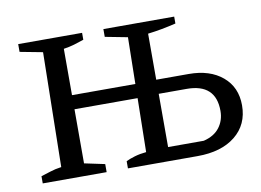

<svg xmlns="http://www.w3.org/2000/svg" viewBox="-59 -571 893 657"><g transform="rotate(-10 387.0 -242.0)"><path d="M40 0V-25Q57 -30 73.5 -35.5Q90 -41 112 -44L119 -442L40 -457V-484H262V-460Q245 -454 228 -449Q211 -444 191 -441V-43L262 -28V0ZM157 -231V-280H450V-231ZM336 0V-25Q348 -31 366.5 -36.5Q385 -42 407 -44L414 -442L336 -457V-484H582V-460Q557 -454 533 -449.5Q509 -445 484 -442V-48H608Q645 -57 663.5 -81.5Q682 -106 682 -139Q682 -233 581 -233H450V-282H597Q670 -282 714 -245Q758 -208 758 -145Q758 -78 709.5 -39Q661 0 578 0Z"/></g></svg>

Font: Piazzolla 24pt
Style: Regular
Weight: 400
Designer: Juan Pablo del Peral
Foundry: Huerta Tipografica
Version: Version 2.005